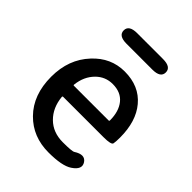

<svg xmlns="http://www.w3.org/2000/svg" viewBox="-215 -866 996 996"><g transform="rotate(45 282.5 -368.5)"><path d="M316 13Q201 13 126 -63Q48 -142 48 -275Q48 -403 126 -486Q198 -564 299 -564Q406 -564 466 -492Q524 -423 524 -304Q524 -273 521 -259Q518 -245 462 -245H166Q161 -245 161 -240Q168 -167 213.5 -122Q259 -77 331 -77Q399 -77 409 -84Q459 -116 482 -82Q505 -47 455 -14Q415 13 316 13ZM161 -330Q160 -325 165 -325H419Q424 -325 424 -330Q424 -396 392.5 -435Q361 -474 301 -474Q247 -474 209 -436Q168 -395 161 -330ZM204 -672Q144 -672 144 -711Q144 -750 204 -750H393Q453 -750 453 -711Q453 -672 393 -672Z"/></g></svg>

Font: Resource Han Rounded TW Medium
Style: Regular
Weight: 500
Designer: Cyano Hao (round all glyphs); Ryoko NISHIZUKA 西塚涼子 (kana, bopomofo & ideographs); Paul D. Hunt (Latin, Greek & Cyrillic)
Foundry: Cyano Hao
Version: 0.990